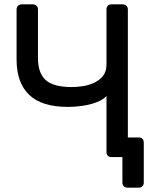

<svg xmlns="http://www.w3.org/2000/svg" viewBox="-20 -720 713 880"><path d="M564 140Q554 140 547.5 133.5Q541 127 541 117V0H502L469 -90H616Q627 -90 633 -83.5Q639 -77 639 -67V117Q639 127 633 133.5Q627 140 616 140ZM491 0Q480 0 474 -6.5Q468 -13 468 -23V-280Q453 -263 423 -251.5Q393 -240 358.5 -235Q324 -230 292 -230Q171 -230 113.5 -285.5Q56 -341 56 -447V-677Q56 -687 62.5 -693.5Q69 -700 79 -700H130Q141 -700 147.5 -693.5Q154 -687 154 -677V-453Q154 -386 189 -353.5Q224 -321 309 -321Q332 -321 359 -325Q386 -329 411 -340.5Q436 -352 452 -372Q468 -392 468 -424V-677Q468 -687 474 -693.5Q480 -700 491 -700H542Q553 -700 559.5 -693.5Q566 -687 566 -677V-23Q566 -13 559.5 -6.5Q553 0 542 0Z"/></svg>

Font: DVN-Rubik
Style: Regular
Weight: 400
Designer: Hubert and Fischer
Foundry: Hubert & Fischer
Version: Version 2.102